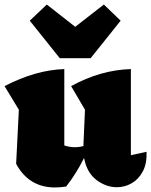

<svg xmlns="http://www.w3.org/2000/svg" viewBox="-29 -813 665 845"><path d="M42 -92 54 -330 -9 -434Q128 -505 254 -509V-173Q277 -165 302 -165Q319 -165 338 -170L345 -330L284 -434Q413 -505 547 -509V-130L616 -145Q618 -93 599.5 -58.5Q581 -24 550.5 -6.5Q520 11 485 11Q438 11 395.5 -21Q353 -53 341 -118Q307 -49 262 8Q249 10 237 11Q225 12 213 12Q98 12 42 -92ZM234 -557 102 -722 177 -793 302 -695 428 -793 502 -722 370 -557Z"/></svg>

Font: Piazzolla Black
Style: Regular
Weight: 900
Designer: Juan Pablo del Peral
Foundry: Huerta Tipografica
Version: Version 1.330